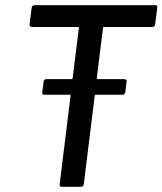

<svg xmlns="http://www.w3.org/2000/svg" viewBox="-20 -720 626 740"><path d="M567 -616H381Q377 -616 377 -612L353 -419Q353 -415 357 -415H459Q464 -415 466.5 -412Q469 -409 468 -405L463 -365Q461 -355 452 -355H349Q345 -355 345 -351L303 -10Q301 0 292 0H218Q208 0 210 -10L252 -351Q252 -355 248 -355H151Q141 -355 143 -365L148 -405Q148 -409 151 -412Q154 -415 159 -415H256Q260 -415 260 -419L284 -612Q284 -616 280 -616H103Q94 -616 94 -626L102 -690Q104 -700 113 -700H578Q588 -700 586 -690L578 -626Q578 -622 575 -619Q572 -616 567 -616Z"/></svg>

Font: Barlow Medium
Style: Italic
Weight: 500
Italic angle: -7°
Designer: Jeremy Tribby
Foundry: Tribby Type
Version: Version 1.408